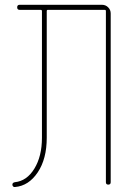

<svg xmlns="http://www.w3.org/2000/svg" viewBox="-20 -750 540 780"><path d="M41 9.8Q37.1 10.7 33.7 7.8Q30.3 4.9 30.3 0Q30.3 -7.8 40 -9.8Q88.9 -14.6 119.6 -64.9Q150.4 -115.2 150.4 -190.4V-705.1Q150.4 -710 144.5 -710H59.6Q49.8 -710 49.8 -720.2Q49.8 -730.5 59.6 -730.5H394.5Q409.2 -730.5 419.4 -720.2Q429.7 -710 429.7 -695.3V-9.8Q429.7 0 419.9 0Q410.2 0 410.2 -9.8V-705.1Q410.2 -710 405.3 -710H174.8Q169.9 -710 169.9 -705.1V-190.4Q169.9 -104.5 133.3 -49.8Q96.7 4.9 41 9.8Z"/></svg>

Font: Rounded Mgen+ 1m thin
Style: Regular
Weight: 100
Designer: [Source Han Sans]
Ryoko NISHIZUKA  (kana & ideographs); Paul D. Hunt (Latin, Greek & Cyrillic); Wenlong ZHANG  (bopomofo
Version: Version 1.059.20150602